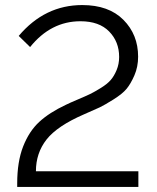

<svg xmlns="http://www.w3.org/2000/svg" viewBox="-20 -739 621 759"><path d="M527 0H48V-14Q48 -100 71.5 -160Q95 -220 135 -257Q175 -294 241 -325Q255 -332 287 -345.5Q319 -359 336.5 -367.5Q354 -376 379 -391.5Q404 -407 417.5 -422.5Q431 -438 441 -462Q451 -486 451 -514Q451 -574 411.5 -614.5Q372 -655 298 -655Q181 -655 99 -553L54 -597Q157 -719 305 -719Q410 -719 468 -660.5Q526 -602 526 -515Q526 -475 511.5 -441.5Q497 -408 480.5 -388Q464 -368 428 -345.5Q392 -323 374 -314.5Q356 -306 312 -287Q206 -241 164 -187.5Q122 -134 122 -62H527Z"/></svg>

Font: Raleway
Style: Regular
Weight: 400
Designer: Matt McInerney, Pablo Impallari, Rodrigo Fuenzalida
Foundry: Matt McInerney, Pablo Impallari, Rodrigo Fuenzalida
Version: Version 1.000;PS 001.001;hotconv 1.0.56; ttfautohint (v1.5)